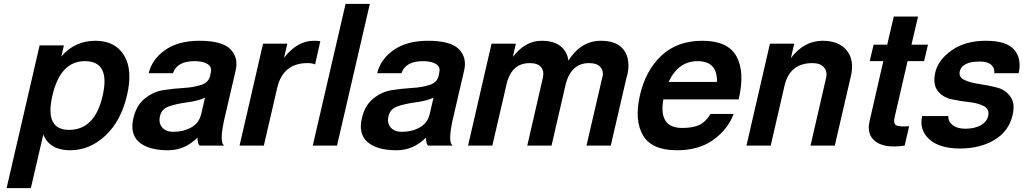

<svg xmlns="http://www.w3.org/2000/svg" viewBox="-20 -750 5272 989"><path d="M336 -81Q469 -81 509 -258Q549 -435 417 -435Q291 -435 250 -258Q209 -81 336 -81ZM184 -516H309L296 -459Q365 -540 472 -540Q573 -540 619 -465Q665 -390 634 -258Q603 -126 522.5 -51Q442 24 341 24Q236 24 203 -57L139 219H14Z M1066 -378Q1072 -406 1048.5 -420.5Q1025 -435 982 -435Q892 -435 871 -373H746Q763 -445 831 -492.5Q899 -540 1007 -540Q1125 -540 1167 -496.5Q1209 -453 1194 -388L1133 -125Q1122 -71 1122 -43.5Q1122 -16 1128 -8L1134 0H1009Q998 -7 997 -41Q932 24 846 24Q745 24 696.5 -18Q648 -60 667 -141Q682 -207 726 -242.5Q770 -278 822.5 -286Q875 -294 926.5 -297Q978 -300 1016 -312.5Q1054 -325 1062 -358ZM1016 -161 1036 -247Q1004 -231 945 -223Q886 -215 849 -201.5Q812 -188 804 -151Q796 -117 815 -94Q834 -71 873 -71Q925 -71 965 -93.5Q1005 -116 1016 -161Z M1603 -418Q1590 -425 1564 -425Q1438 -425 1408 -298L1339 0H1214L1335 -525H1460L1443 -452Q1511 -540 1596 -540Q1610 -540 1630 -538Z M1591 0 1760 -730H1885L1716 0Z M2243 -378Q2249 -406 2225.5 -420.5Q2202 -435 2159 -435Q2069 -435 2048 -373H1923Q1940 -445 2008 -492.5Q2076 -540 2184 -540Q2302 -540 2344 -496.5Q2386 -453 2371 -388L2310 -125Q2299 -71 2299 -43.5Q2299 -16 2305 -8L2311 0H2186Q2175 -7 2174 -41Q2109 24 2023 24Q1922 24 1873.5 -18Q1825 -60 1844 -141Q1859 -207 1903 -242.5Q1947 -278 1999.5 -286Q2052 -294 2103.5 -297Q2155 -300 2193 -312.5Q2231 -325 2239 -358ZM2193 -161 2213 -247Q2181 -231 2122 -223Q2063 -215 2026 -201.5Q1989 -188 1981 -151Q1973 -117 1992 -94Q2011 -71 2050 -71Q2102 -71 2142 -93.5Q2182 -116 2193 -161Z M2391 0 2512 -525H2637L2622 -457Q2685 -540 2770 -540Q2830 -540 2865.5 -513.5Q2901 -487 2908 -438Q2973 -540 3076 -540Q3159 -540 3194.5 -491Q3230 -442 3210 -358H3209L3126 0H3001L3084 -358H3085Q3089 -388 3071 -406.5Q3053 -425 3014 -425Q2919 -425 2892 -308L2821 0H2696L2776 -348Q2784 -383 2767 -404Q2750 -425 2708 -425Q2623 -425 2593 -332L2516 0Z M3573 -435Q3474 -435 3424 -328H3673Q3676 -435 3573 -435ZM3467 24Q3337 24 3292 -53Q3247 -130 3276 -258Q3305 -386 3386.5 -463Q3468 -540 3598 -540Q3729 -540 3773.5 -460Q3818 -380 3785 -238H3397Q3371 -91 3494 -91Q3550 -91 3582.5 -106.5Q3615 -122 3640 -163H3759Q3730 -85 3655.5 -30.5Q3581 24 3467 24Z M3825 0 3946 -525H4071L4054 -451Q4122 -540 4217 -540Q4301 -540 4341.5 -490.5Q4382 -441 4363 -358L4280 0H4155L4235 -348Q4243 -382 4224 -403.5Q4205 -425 4165 -425Q4048 -425 4021 -308L3950 0Z M4460 -435 4480 -520H4550L4584 -665H4709L4675 -520H4760L4740 -435H4655L4588 -145Q4581 -113 4596.5 -104.5Q4612 -96 4663 -100L4640 0Q4540 15 4491.5 -20Q4443 -55 4459 -125L4530 -435Z M5058 -540Q5165 -540 5204.5 -493.5Q5244 -447 5227 -373H5102Q5104 -400 5085.5 -416.5Q5067 -433 5028 -433Q4936 -433 4924 -383Q4917 -353 4947 -338.5Q4977 -324 5023 -317.5Q5069 -311 5114 -299.5Q5159 -288 5184.5 -252.5Q5210 -217 5196 -157Q5176 -73 5102 -29Q5028 15 4925 15Q4819 15 4766.5 -33Q4714 -81 4730 -152H4865Q4863 -125 4886.5 -106Q4910 -87 4953 -87Q5000 -87 5031.5 -104.5Q5063 -122 5070 -152Q5078 -187 5048.5 -203Q5019 -219 4972.5 -224Q4926 -229 4880.5 -239Q4835 -249 4809.5 -283Q4784 -317 4798 -378Q4813 -442 4882.5 -491Q4952 -540 5058 -540Z"/></svg>

Font: Miedinger
Style: Bold-Italic
Weight: 700
Italic angle: -13°
Version: Version 001.000